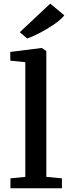

<svg xmlns="http://www.w3.org/2000/svg" viewBox="-20 -1002 376 1022"><path d="M247.1 -982.4H247.6L322.3 -920.4Q304.7 -897.5 267.1 -871.8Q229.5 -846.2 189 -825.4Q148.4 -804.7 125 -797.4H124.5L85.4 -830.6ZM114.7 -60.5V-670.9L34.7 -679.2V-725.6L201.2 -746.6H202.6L226.6 -730V-60.5L309.6 -52.7V0H35.6V-52.7Z"/></svg>

Font: Merriweather
Style: Regular
Weight: 400
Designer: Eben Sorkin
Foundry: Eben Sorkin
Version: Version 1.584; ttfautohint (v1.6)